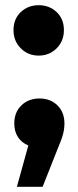

<svg xmlns="http://www.w3.org/2000/svg" viewBox="-20 -565 302 739"><path d="M32 -449Q32 -492 60 -518.5Q88 -545 129 -545Q170 -545 198 -518.5Q226 -492 226 -449Q226 -407 198 -379Q170 -351 129 -351Q88 -351 60 -379Q32 -407 32 -449ZM89 -5Q63 -16 49 -37.5Q35 -59 35 -90Q35 -133 62.5 -159.5Q90 -186 132 -186Q174 -186 201 -159.5Q228 -133 228 -90Q228 -70 223 -50Q218 -30 201 10L144 154H45Z"/></svg>

Font: Chess Sans
Style: Bold
Weight: 700
Designer: Wolf Bōese
Foundry: Wolf Bōese
Version: Version 7.223